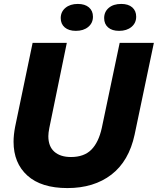

<svg xmlns="http://www.w3.org/2000/svg" viewBox="-20 -947 803 977"><path d="M49 -226Q49 -260 57 -302L146 -729H320L231 -296Q226 -271 226 -254Q226 -202 256.5 -175Q287 -148 341 -148Q408 -148 445 -185.5Q482 -223 498 -296L589 -729H763L665 -262Q636 -127 547 -58.5Q458 10 323 10Q190 10 119.5 -53.5Q49 -117 49 -226ZM510 -855Q510 -887 533.5 -907Q557 -927 597 -927Q633 -927 653 -909.5Q673 -892 673 -862Q673 -830 649 -810Q625 -790 586 -790Q550 -790 530 -807.5Q510 -825 510 -855ZM289 -855Q289 -887 313 -907Q337 -927 376 -927Q412 -927 432.5 -909.5Q453 -892 453 -862Q453 -830 429 -810Q405 -790 366 -790Q330 -790 309.5 -807.5Q289 -825 289 -855Z"/></svg>

Font: Mona Sans ExtraBold
Style: Italic
Weight: 800
Italic angle: -11.7°
Designer: Deni Anggara
Foundry: GitHub
Version: Version 2.000